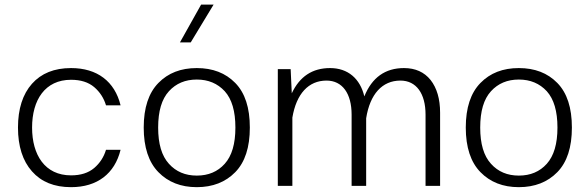

<svg xmlns="http://www.w3.org/2000/svg" viewBox="-20 -792 2501 818"><path d="M282.7 -502C210.9 -502 155.8 -479.5 116.2 -435.1C76.7 -390.6 56.6 -328.1 56.6 -248.5C56.6 -168.9 76.7 -106.4 116.2 -62C155.8 -17.1 210.9 5.4 282.7 5.4C394.5 5.4 468.8 -52.2 493.7 -153.8H431.6C422.4 -123 405.8 -97.2 381.3 -76.2C356.4 -55.2 323.7 -44.9 282.7 -44.9C171.4 -44.9 116.7 -131.8 116.7 -248.5C116.7 -366.2 171.9 -452.1 282.7 -452.1C323.7 -452.1 356.4 -441.9 381.3 -420.9C405.8 -399.9 422.4 -374 431.6 -343.3H493.7C468.8 -444.8 394.5 -502 282.7 -502Z M818.4 -502C750.5 -502 696.3 -481 654.8 -438.5C613.3 -396 592.3 -333 592.3 -248.5C592.3 -164.6 613.3 -101.1 654.8 -58.6C696.3 -16.1 750.5 5.4 818.4 5.4C886.2 5.4 940.9 -16.1 982.4 -58.6C1023.9 -101.1 1044.4 -164.6 1044.4 -248.5C1044.4 -333 1023.9 -396 982.4 -438.5C940.9 -481 886.2 -502 818.4 -502ZM818.4 -453.1C867.2 -453.1 906.7 -436.5 937.5 -403.3C967.8 -369.6 982.9 -318.4 982.9 -248.5C982.9 -179.2 967.8 -127.9 937.5 -94.2C907.2 -60.5 867.7 -43.9 818.4 -43.9C769.5 -43.9 730 -60.5 699.7 -94.2C668.9 -127.9 653.8 -179.2 653.8 -248.5C653.8 -318.4 668.9 -369.6 699.7 -403.3C730 -436.5 769.5 -453.1 818.4 -453.1ZM746.6 -611.3H792.5L890.1 -772.5H836.9Z M1163.6 0H1225.6V-291C1242.7 -392.6 1294.4 -448.7 1371.1 -448.7C1439 -448.7 1478 -393.1 1478 -303.7V0H1540V-288.1C1556.2 -391.1 1608.4 -448.7 1686 -448.7C1753.9 -448.7 1793 -393.1 1793 -303.7V0H1855V-312C1855 -370.6 1841.3 -417 1814.5 -451.2C1787.6 -484.9 1749.5 -502 1701.2 -502C1621.1 -502 1564.9 -461.9 1532.2 -381.3C1514.2 -457 1462.4 -502 1386.2 -502C1311 -502 1256.8 -466.3 1223.1 -394.5L1218.3 -497.6H1163.6Z M2190.4 -502C2122.6 -502 2068.4 -481 2026.9 -438.5C1985.4 -396 1964.4 -333 1964.4 -248.5C1964.4 -164.6 1985.4 -101.1 2026.9 -58.6C2068.4 -16.1 2122.6 5.4 2190.4 5.4C2258.3 5.4 2313 -16.1 2354.5 -58.6C2396 -101.1 2416.5 -164.6 2416.5 -248.5C2416.5 -333 2396 -396 2354.5 -438.5C2313 -481 2258.3 -502 2190.4 -502ZM2190.4 -453.1C2239.3 -453.1 2278.8 -436.5 2309.6 -403.3C2339.8 -369.6 2355 -318.4 2355 -248.5C2355 -179.2 2339.8 -127.9 2309.6 -94.2C2279.3 -60.5 2239.7 -43.9 2190.4 -43.9C2141.6 -43.9 2102.1 -60.5 2071.8 -94.2C2041 -127.9 2025.9 -179.2 2025.9 -248.5C2025.9 -318.4 2041 -369.6 2071.8 -403.3C2102.1 -436.5 2141.6 -453.1 2190.4 -453.1Z"/></svg>

Font: Estedad Light
Style: Regular
Weight: 300
Designer: Amin Abedi
Version: Version 7.3